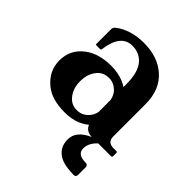

<svg xmlns="http://www.w3.org/2000/svg" viewBox="-208 -676 1015 1015"><g transform="rotate(45 299.0 -168.5)"><path d="M368.7 -120.6V-209Q362.3 -240.2 344.2 -258.3Q316.4 -285.2 282.7 -285.2Q240.2 -285.2 217.3 -258.8Q184.6 -221.7 184.6 -165Q184.6 -109.4 215.8 -73.2Q240.7 -43.9 279.8 -43.9Q319.8 -43.9 345.7 -73.2Q365.2 -94.7 368.7 -120.6ZM437 0Q395.5 0 380.4 -35.2Q363.3 -19.5 335.4 -7.3Q296.4 9.8 243.2 9.8Q147.9 9.8 95.2 -32.7Q29.3 -85.9 29.3 -164.6Q29.3 -247.6 95.7 -296.4Q153.3 -338.9 243.2 -338.9Q296.4 -338.9 338.4 -321.3Q352.5 -315.4 368.7 -304.7V-324.7Q368.7 -417.5 331.5 -458Q298.8 -493.2 247.6 -493.2Q163.6 -493.2 146.5 -366.7Q145.5 -359.4 139.2 -359.4H111.3Q106 -359.4 106 -366.7V-472.2Q106 -488.8 117.7 -497.6Q183.1 -546.9 280.8 -546.9Q382.8 -546.9 446.3 -491.7Q515.1 -432.6 515.1 -323.2V-83Q515.1 -39.1 559.1 -39.1H581.1Q588.4 -39.1 588.4 -31.7V-7.3Q588.4 0 581.1 0H484.9Q447.3 34.7 447.3 74.2Q447.3 119.1 508.8 119.1Q527.3 119.1 527.3 136.2V192.9Q527.3 210 510.3 210Q443.8 209.5 408.2 190.4Q355.5 162.1 355.5 99.1Q355.5 36.1 437 0Z"/></g></svg>

Font: Simply Serif
Style: Bold
Weight: 700
Designer: Wojciech Kalinowski "wmk69" (wmk69@o2.pl)
Foundry: Wojciech Kalinowski "wmk69" (wmk69@o2.pl)
Version: Version 1.0.0; 2022-02-18